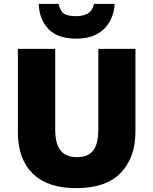

<svg xmlns="http://www.w3.org/2000/svg" viewBox="-20 -968 797 998"><path d="M684 -284Q684 -149 607.5 -69.5Q531 10 376 10Q228 10 150.5 -65.5Q73 -141 73 -280V-714H267V-295Q267 -219 295.5 -185Q324 -151 379 -151Q438 -151 464.5 -185.5Q491 -220 491 -296V-714H684ZM576 -948Q571 -866 519.5 -816.5Q468 -767 377 -767Q282 -767 233.5 -815.5Q185 -864 181 -948H284Q295 -906 315.5 -895Q336 -884 377 -884Q409 -884 434 -896.5Q459 -909 469 -948Z"/></svg>

Font: Noto Sans Arabic Blk
Style: Regular
Weight: 900
Designer: Monotype Design Team, Nadine Chahine, Nizar Qandah and Khaled Hosny
Foundry: Monotype Imaging Inc.
Version: Version 2.012; ttfautohint (v1.8.4.7-5d5b)